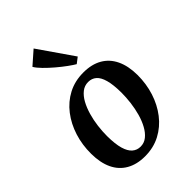

<svg xmlns="http://www.w3.org/2000/svg" viewBox="-253 -966 1083 1083"><g transform="rotate(-45 288.0 -424.5)"><path d="M331.5 -568.5Q397.5 -568.5 443.2 -542.2Q489 -516 513.2 -465.5Q537.5 -415 538 -342Q538 -271.5 517.8 -208Q497.5 -144.5 459 -94.8Q420.5 -45 366 -16.2Q311.5 12.5 243.5 12.5Q179 12.5 133 -13.8Q87 -40 63 -90.2Q39 -140.5 38.5 -213Q38 -284 58.2 -348Q78.5 -412 116.8 -461.8Q155 -511.5 209.2 -540Q263.5 -568.5 331.5 -568.5ZM313 -511.5Q283.5 -511.5 260.8 -493.5Q238 -475.5 221.2 -445Q204.5 -414.5 193.5 -376.2Q182.5 -338 177.5 -297.8Q172.5 -257.5 172.5 -220Q173 -156 184.2 -117.5Q195.5 -79 216 -61.5Q236.5 -44 264.5 -44Q293.5 -44 316 -62Q338.5 -80 355.2 -110.5Q372 -141 382.8 -179.2Q393.5 -217.5 398.5 -258Q403.5 -298.5 403.5 -336Q403 -400 392.2 -438.5Q381.5 -477 361.5 -494.2Q341.5 -511.5 313 -511.5ZM338.5 -628Q323.5 -636.5 296.5 -656Q269.5 -675.5 240 -700.5Q210.5 -725.5 186 -750.5Q161.5 -775.5 151 -794L229 -862.5L373 -654.5Z"/></g></svg>

Font: Merriweather Light 18pt SemiBold
Style: Italic
Weight: 600
Italic angle: -7.8°
Version: Version 2.101